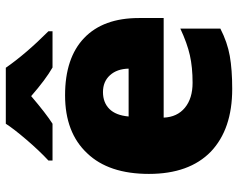

<svg xmlns="http://www.w3.org/2000/svg" viewBox="-99 -707 816 658"><g transform="rotate(-90 309.0 -378.0)"><path d="M530.8 -606H406.7Q365.7 -629.4 308.6 -679.2Q248.5 -627.9 213.9 -606H87.9V-620.1Q121.6 -651.4 159.2 -695.3Q196.8 -739.3 213.9 -766.1H405.8Q453.1 -697.8 530.8 -620.1ZM333 9.8Q195.3 9.8 118.2 -63.5Q42 -137.7 42 -275.6Q42 -413.6 112.8 -487.3Q183.6 -563 311.5 -563Q439.5 -563 507.8 -497.6Q576.2 -432.1 576.2 -310.1V-225.1H234.9Q236.8 -178.7 268.8 -152.3Q300.8 -126 354.2 -126Q407.7 -126 448.7 -135.3Q489.7 -144.5 540 -168V-30.8Q493.2 -6.8 446.3 1.5Q399.4 9.8 333 9.8ZM238.8 -345.2H402.8Q401.9 -385.3 380.1 -409.2Q358.4 -433.1 322.5 -433.1Q286.6 -433.1 264.6 -411.1Q242.7 -389.2 238.8 -345.2Z"/></g></svg>

Font: Open Sans Hebrew Extra Bold
Style: Regular
Weight: 800
Foundry: Ascender Corporation, Yanek Iontef
Version: Version 2.001;PS 002.001;hotconv 1.0.70;makeotf.lib2.5.58329